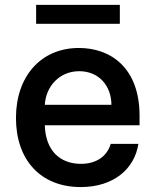

<svg xmlns="http://www.w3.org/2000/svg" viewBox="-20 -747 630 778"><path d="M307.2 11C440.3 11 525.2 -62.5 540.8 -164.1H428.6C414.1 -113.3 369.7 -83.1 308.2 -83.1C221.2 -83.1 164.4 -138.8 161.6 -239.3H545.5V-277.7C545.5 -471.9 429 -552.6 299.7 -552.6C145.6 -552.6 44.7 -437.5 44.7 -269.2C44.7 -99.1 144.2 11 307.2 11ZM126.4 -650.6H465.6V-727.3H126.4ZM161.6 -322.4C165.8 -396 219.8 -458.5 301.1 -458.5C379.3 -458.5 431.1 -400.9 431.5 -322.4Z"/></svg>

Font: Magic Ui Pro Semi Bold
Style: Regular
Weight: 600
Designer: Stefan Endress, Andreas Faust
Version: Version 1.000;FEAKit 1.0